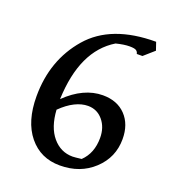

<svg xmlns="http://www.w3.org/2000/svg" viewBox="-126 -779 799 883"><g transform="rotate(20 273.0 -338.0)"><path d="M423.1 -597.9Q421.5 -608.2 413.3 -613.8Q405.1 -619.5 380.5 -619.5Q353.8 -619.5 314.9 -609.7Q243.1 -566.2 205.1 -484.6Q167.2 -403.1 162.6 -282.1Q205.6 -324.1 250.8 -345.1Q295.9 -366.2 342.6 -366.2Q413.3 -366.2 454.6 -322.8Q495.9 -279.5 495.9 -207.2Q495.9 -117.4 430.3 -56.2Q364.6 5.1 265.1 5.1Q170.8 5.1 113.6 -64.9Q56.4 -134.9 56.4 -257.9Q56.4 -434.9 162.6 -557.9Q268.7 -681 487.7 -681L501 -642.1L450.8 -597.9ZM164.1 -230.8Q169.2 -146.7 208.7 -100Q248.2 -53.3 306.7 -53.3Q316.9 -53.3 350.3 -57.4Q373.8 -80 385.4 -110Q396.9 -140 396.9 -176.9Q396.9 -228.7 368.2 -262.8Q339.5 -296.9 294.9 -296.9Q264.1 -296.9 231 -280.5Q197.9 -264.1 164.1 -230.8Z"/></g></svg>

Font: MM Jasmine
Style: Regular
Weight: 400
Designer: Khon Soe Zaw Thu
Version: Version 1.00 July 11, 2016, initial release